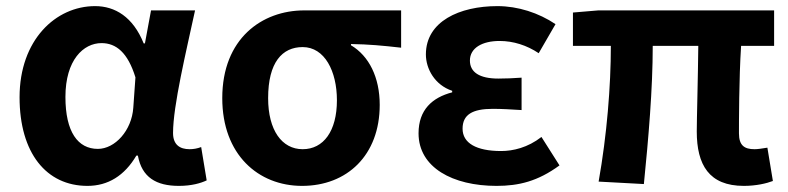

<svg xmlns="http://www.w3.org/2000/svg" viewBox="-20 -594 2578 628"><path d="M266 14C333 14 387 -19 426 -85H431C444 -14 491 14 565 14C607 14 637 5 656 -4L638 -113C625 -108 612 -106 600 -106C569 -106 546 -120 546 -159C546 -248 589 -426 618 -560H474L454 -452H450C415 -539 356 -574 291 -574C162 -574 44 -463 44 -276C44 -93 132 14 266 14ZM300 -107C235 -107 194 -162 194 -277C194 -398 253 -453 312 -453C360 -453 398 -422 423 -341L416 -242C411 -167 356 -107 300 -107Z M968 14C1115 14 1222 -86 1222 -251C1222 -341 1187 -411 1128 -446V-450C1187 -449 1230 -445 1292 -438V-560H975C837 -560 707 -468 707 -273C707 -88 825 14 968 14ZM970 -106C902 -106 857 -168 857 -273C857 -390 903 -440 970 -440C1042 -440 1082 -361 1082 -266C1082 -165 1038 -106 970 -106Z M1604 14C1677 14 1739 -1 1810 -53L1751 -146C1706 -111 1658 -100 1619 -100C1538 -100 1493 -126 1493 -173C1493 -219 1525 -238 1592 -238C1622 -238 1653 -236 1686 -234V-340C1660 -338 1633 -337 1610 -337C1548 -337 1517 -358 1517 -396C1517 -437 1557 -460 1614 -460C1659 -460 1703 -446 1742 -420L1797 -515C1742 -552 1674 -574 1607 -574C1483 -574 1373 -524 1373 -416C1373 -369 1402 -316 1459 -297V-292C1394 -275 1349 -235 1349 -158C1349 -46 1461 14 1604 14Z M2413 14C2453 14 2487 6 2508 -2L2490 -111C2472 -108 2458 -106 2448 -106C2415 -106 2397 -118 2397 -158C2397 -191 2397 -337 2404 -444H2512V-560H1937L1854 -553V-444H1978C1978 -312 1965 -152 1938 0L2086 8C2101 -141 2115 -303 2115 -444H2264C2263 -342 2259 -204 2259 -164C2259 -55 2299 14 2413 14Z"/></svg>

Font: Noto Sans Mono CJK HK
Style: Bold
Weight: 700
Designer: Ryoko NISHIZUKA 西塚涼子 (kana, bopomofo & ideographs); Paul D. Hunt (Latin, Greek & Cyrillic); Sandoll Communications 산돌커뮤니
Foundry: Adobe
Version: Version 2.004;hotconv 1.0.118;makeotfexe 2.5.65603